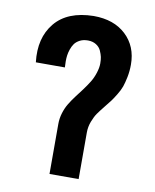

<svg xmlns="http://www.w3.org/2000/svg" viewBox="-80 -754 657 815"><g transform="rotate(10 249.0 -346.5)"><path d="M174.2 -483.1 175.1 -456.6H50Q37.8 -560.4 91.7 -625.8Q145.5 -691.1 258 -692.9Q345.8 -692.9 397.5 -644.2Q449.2 -595.6 449.2 -516.9Q449.2 -488.7 444 -462.9Q438.7 -437 432.9 -420.3Q427 -403.6 414 -382.5Q401 -361.4 394.2 -352.5Q387.5 -343.6 369.9 -321.7Q352.3 -299.7 342.5 -285.8Q332.8 -271.9 323.8 -248.7Q314.9 -225.5 314.9 -201.1V0H189.4V-215.5Q189.4 -239.4 196.4 -262.4Q203.3 -285.4 214.8 -304.5Q226.3 -323.6 240.4 -342.1Q254.6 -360.6 268.5 -379.2Q282.4 -397.9 294.1 -416.8Q305.8 -435.7 313 -458.5Q320.2 -481.3 320.2 -498.5Q320.2 -515.6 317.8 -526.9Q315.4 -538.2 308.9 -553Q302.3 -567.8 287.4 -577.1Q272.4 -586.4 252.2 -586.4Q232 -586.4 217.4 -578.8Q202.9 -571.2 195 -560.4Q187.2 -549.5 182.2 -534.8Q177.2 -520 175.7 -507.8Q174.2 -495.7 174.2 -483.1Z"/></g></svg>

Font: Puralecka Narrow
Style: Bold
Weight: 700
Designer: Hector Gatti, Marcela Romero, Pablo Cosgaya and Nicolas Silva
Version: Version 1.004;PS 001.004;hotconv 1.0.70;makeotf.lib2.5.58329